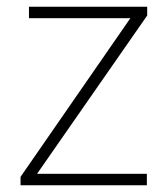

<svg xmlns="http://www.w3.org/2000/svg" viewBox="-20 -550 499 570"><path d="M416 0H41V-25L367 -496H66V-530H417V-504L90 -34H416Z"/></svg>

Font: Noto Sans Arabic UI XLt
Style: Regular
Weight: 200
Designer: Monotype Design Team, Nadine Chahine and Nizar Qandah
Foundry: Monotype Imaging Inc.
Version: Version 2.010; ttfautohint (v1.8.4.7-5d5b)